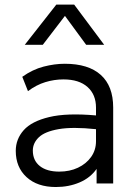

<svg xmlns="http://www.w3.org/2000/svg" viewBox="-20 -774 574 810"><path d="M215.5 15Q137.5 15 92 -26.8Q46.5 -68.5 46.5 -137.5Q46.5 -187 80 -224.8Q113.5 -262.5 187.8 -280.2Q262 -298 385 -287V-320Q385 -375 349.2 -407Q313.5 -439 247.5 -439Q209 -439 171.2 -427.5Q133.5 -416 98 -389.5L74 -450Q117.5 -481 164 -493Q210.5 -505 253 -505Q353 -505 405.2 -458Q457.5 -411 457.5 -320.5V0H387.5V-61.5Q361.5 -24 316 -4.5Q270.5 15 215.5 15ZM118.5 -139Q118.5 -97 148 -73.5Q177.5 -50 230 -50Q274 -50 309 -66.5Q344 -83 364.5 -112Q385 -141 385 -178.5V-229Q286 -239.5 227.5 -229.2Q169 -219 143.8 -194.8Q118.5 -170.5 118.5 -139ZM84.5 -585 217.5 -754.5H293L419.5 -585H343.5L254 -707L160.5 -585Z"/></svg>

Font: Geologica ExtraLight
Style: Regular
Weight: 200
Designer: Sindre Bremnes, Frode Helland
Foundry: Monokrom Skriftforlag AS
Version: Version 1.010; ttfautohint (v1.8.4.7-5d5b);gftools[0.9.28]